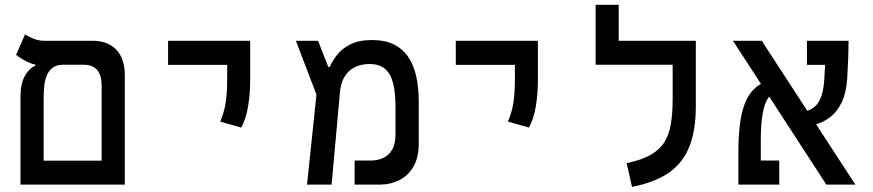

<svg xmlns="http://www.w3.org/2000/svg" viewBox="-20 -752 3556 782"><path d="M394 0V-402.3Q394 -488.3 321.3 -488.3H136.7Q120.6 -488.3 104 -494.6Q87.4 -501 72 -510.5Q56.6 -520 45.4 -528.3L82 -611.8Q93.3 -604 115 -595Q136.7 -585.9 159.7 -585.9H356.4Q419.9 -585.9 454.1 -549.3Q488.3 -512.7 488.3 -444.3V0ZM99.6 0V-97.7H463.9V0ZM63.5 0V-359.4Q63.5 -410.2 80.8 -441.9Q98.1 -473.6 124 -484.4V-519.5L236.8 -488.3Q208 -488.3 191.9 -474.4Q175.8 -460.4 168.5 -439Q161.1 -417.5 159.4 -393.8Q157.7 -370.1 157.7 -350.1V0Z M962.4 -232.4 877 -256.8Q892.6 -293 898.9 -332.3Q905.3 -371.6 905.3 -428.2V-585.9H999V-428.2Q999 -371.6 990.7 -320.3Q982.4 -269 962.4 -232.4ZM664.6 -487.8V-585.9H999V-487.8Z M1230.5 0 1277.8 -451.7 1316.9 -479H1322.8Q1333 -502.9 1352.8 -528.3Q1372.6 -553.7 1407 -571.3Q1441.4 -588.9 1495.1 -588.9Q1547.4 -588.9 1583.5 -571.3Q1619.6 -553.7 1642.3 -520.8Q1665 -487.8 1675.3 -441.2Q1685.5 -394.5 1685.5 -336.4V-167Q1685.5 -110.4 1663.8 -73.2Q1642.1 -36.1 1606 -18.1Q1569.8 0 1526.4 0H1424.3V-98.1H1490.7Q1517.1 -98.1 1539.8 -108.2Q1562.5 -118.2 1576.7 -141.6Q1590.8 -165 1590.8 -204.6V-318.8Q1590.8 -372.6 1581.5 -411.1Q1572.3 -449.7 1549.3 -470.5Q1526.4 -491.2 1485.4 -491.2Q1433.1 -491.2 1401.4 -461.9Q1369.6 -432.6 1364.3 -373.5L1330.6 0ZM1276.4 -347.2 1185.1 -585.9H1275.4L1318.8 -475.1Z M2134.3 -232.4 2048.8 -256.8Q2064.5 -293 2070.8 -332.3Q2077.1 -371.6 2077.1 -428.2V-585.9H2170.9V-428.2Q2170.9 -371.6 2162.6 -320.3Q2154.3 -269 2134.3 -232.4ZM1836.4 -487.8V-585.9H2170.9V-487.8Z M2814 -585.9V-488.3H2405.8V-585.9ZM2500 -548.8H2405.8V-732.4H2500ZM2719.7 -585.9H2814V-318.4Q2814 -222.2 2788.1 -155.8Q2762.2 -89.4 2705.1 -49.3Q2647.9 -9.3 2554.2 9.3L2532.2 -87.4Q2591.8 -100.1 2628.7 -120.6Q2665.5 -141.1 2685.3 -172.1Q2705.1 -203.1 2712.4 -247.1Q2719.7 -291 2719.7 -351.1Z M3345.7 0 2965.3 -585.9H3082.5L3463.9 0ZM3018.6 0V-98.1H3153.8V0ZM2987.3 0Q2987.3 -15.1 2987.3 -47.4Q2987.3 -79.6 2987.3 -130.9Q2987.3 -188 2992.9 -239.7Q2998.5 -291.5 3014.4 -332.3Q3030.3 -373 3061.3 -398.2Q3092.3 -423.3 3143.1 -427.2L3155.8 -381.8Q3127.4 -378.4 3110.6 -355.7Q3093.8 -333 3086.2 -289.1Q3078.6 -245.1 3078.6 -177.7Q3078.6 -152.3 3078.6 -124.8Q3078.6 -97.2 3078.6 -71.5Q3078.6 -45.9 3078.6 -26.9Q3078.6 -7.8 3078.6 0ZM3231.9 -235.8 3223.1 -294.4Q3261.7 -294.4 3285.6 -308.3Q3309.6 -322.3 3321.8 -351.1Q3334 -379.9 3336.9 -424.3Q3339.4 -463.4 3341.6 -505.4Q3343.8 -547.4 3343.8 -585.9H3436Q3436 -547.4 3434.3 -506.1Q3432.6 -464.8 3430.7 -434.1Q3427.2 -375.5 3409.2 -337.2Q3391.1 -298.8 3363.3 -276.6Q3335.4 -254.4 3301.5 -245.1Q3267.6 -235.8 3231.9 -235.8ZM3266.6 -487.8V-585.9H3431.6L3411.1 -487.8Z"/></svg>

Font: Cascadia Code
Style: Regular
Weight: 400
Monospace: yes
Designer: Aaron Bell
Foundry: Saja Typeworks
Version: Version 2106.017